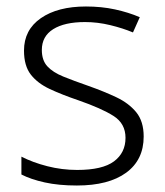

<svg xmlns="http://www.w3.org/2000/svg" viewBox="-20 -562 509 592"><path d="M423 -141Q423 -69 369 -29.5Q315 10 217 10Q161 10 118 0.5Q75 -9 46 -24V-79Q81 -61 126 -49.5Q171 -38 218 -38Q296 -38 331.5 -64.5Q367 -91 367 -137Q367 -181 330 -204.5Q293 -228 221 -253Q171 -270 133.5 -287.5Q96 -305 75 -332Q54 -359 54 -406Q54 -470 106 -506Q158 -542 245 -542Q293 -542 334.5 -533Q376 -524 411 -509L390 -462Q359 -475 320 -484.5Q281 -494 242 -494Q179 -494 144 -472Q109 -450 109 -408Q109 -376 126 -357.5Q143 -339 175 -326Q207 -313 253 -297Q301 -280 339 -262Q377 -244 400 -216Q423 -188 423 -141Z"/></svg>

Font: Noto Sans Bengali UI Light
Style: Regular
Weight: 300
Designer: Jelle Bosma - Monotype Design Team
Foundry: Monotype Imaging Inc.
Version: Version 2.003; ttfautohint (v1.8.4.7-5d5b)